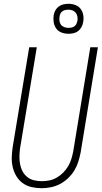

<svg xmlns="http://www.w3.org/2000/svg" viewBox="-20 -984 540 1012"><path d="M199 8Q172 8 146 2Q120 -4 99.5 -19Q79 -34 66 -56Q53 -78 47 -103.5Q41 -129 42 -156Q43 -183 47 -210L134 -735H174L86 -204Q83 -183 82.5 -162Q82 -141 85.5 -120.5Q89 -100 98 -82.5Q107 -65 122.5 -52Q138 -39 158.5 -34Q179 -29 200 -29Q220 -29 240 -33Q260 -37 278.5 -47.5Q297 -58 312.5 -73.5Q328 -89 339 -107.5Q350 -126 356 -146Q362 -166 366 -186L456 -735H496L405 -180Q400 -155 392.5 -131Q385 -107 371.5 -85Q358 -63 338.5 -44.5Q319 -26 296 -14Q273 -2 248 3Q223 8 199 8ZM341 -806Q322 -806 304.5 -812.5Q287 -819 276.5 -833.5Q266 -848 263 -866.5Q260 -885 263 -904Q265 -917 272 -929.5Q279 -942 290 -950Q301 -958 314.5 -961Q328 -964 341 -964Q360 -964 377.5 -957.5Q395 -951 405.5 -936.5Q416 -922 419 -903.5Q422 -885 418 -866Q416 -853 409 -840.5Q402 -828 391.5 -820Q381 -812 367.5 -809Q354 -806 341 -806ZM341 -837Q349 -837 356.5 -838.5Q364 -840 371.5 -845Q379 -850 382.5 -857.5Q386 -865 388 -873Q390 -885 388 -896.5Q386 -908 379.5 -916.5Q373 -925 362.5 -929Q352 -933 341 -933Q333 -933 325 -931.5Q317 -930 309.5 -925Q302 -920 298.5 -912.5Q295 -905 294 -897Q292 -885 293.5 -873.5Q295 -862 301.5 -853.5Q308 -845 319 -841Q330 -837 341 -837Z"/></svg>

Font: Iosevka Term Curly XLt Obl
Style: Regular
Weight: 200
Italic angle: -9°
Designer: Belleve Invis
Foundry: Belleve Invis
Version: Version 32.3.0